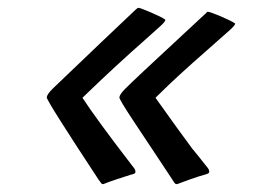

<svg xmlns="http://www.w3.org/2000/svg" viewBox="-20 -502 680 489"><path d="M319 -77Q321 -75 323 -71.5Q325 -68 325 -64Q325 -59 313 -57Q300 -53 277.5 -45.5Q255 -38 243 -33Q239 -33 236.5 -37Q234 -41 232 -43Q99 -245 99 -254Q100 -262 114 -276Q256 -412 325 -477Q330 -482 333 -482Q337 -482 364 -470.5Q391 -459 401 -452V-451Q401 -447 389 -436L350 -401Q277 -337 190 -253Q225 -199 319 -77ZM579 -442Q579 -438 566 -426Q453 -327 412 -288L376 -253Q440 -163 470 -123Q481 -110 507 -77Q509 -75 511 -71.5Q513 -68 513 -64Q513 -60 501 -57Q486 -53 465 -45.5Q444 -38 431 -33Q426 -33 423.5 -37.5Q421 -42 420 -43L373 -114Q363 -129 323.5 -188.5Q284 -248 284 -254Q285 -262 299 -276Q326 -303 432 -401L503 -467Q505 -468 506 -470Q507 -472 509 -472Q515 -472 542 -460.5Q569 -449 579 -442Z"/></svg>

Font: Charmonman
Style: Bold
Weight: 700
Designer: Ekaluck Peanpanawate
Foundry: Cadson Demak Co.,Ltd.
Version: Version 1.000; ttfautohint (v1.6)